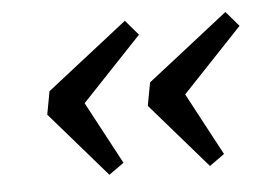

<svg xmlns="http://www.w3.org/2000/svg" viewBox="-36 -458 652 447"><g transform="rotate(-5 290.0 -235.0)"><path d="M438 -58 306 -210 316 -264 505 -412 535 -377 395 -229 473 -83ZM203 -58 71 -210 81 -264 270 -412 300 -377 160 -229 238 -83Z"/></g></svg>

Font: Sometype Mono
Style: Italic
Weight: 400
Italic angle: -12°
Monospace: yes
Designer: Ryoichi Tsunekawa
Foundry: Dharma Type
Version: Version 1.000; ttfautohint (v1.8.3)